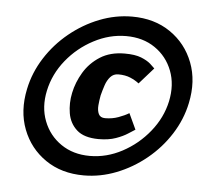

<svg xmlns="http://www.w3.org/2000/svg" viewBox="-43 -555 686 610"><g transform="rotate(5 300.0 -250.0)"><path d="M245 8Q174 8 123 -27Q72 -62 49.5 -120.5Q27 -179 42 -250Q53 -303 83 -350Q113 -397 156.5 -432.5Q200 -468 251 -488Q302 -508 355 -508Q426 -508 477 -473Q528 -438 550.5 -379.5Q573 -321 558 -250Q547 -197 517 -150Q487 -103 443.5 -67.5Q400 -32 349 -12Q298 8 245 8ZM258.7 -55.3Q312.3 -55.3 362 -81.8Q411.7 -108.3 447.5 -152.7Q483.3 -197 494.7 -250Q506 -303.7 489 -347.8Q472 -392 433.5 -418.3Q395 -444.7 341.3 -444.7Q288.3 -444.7 238.2 -418.3Q188 -392 152.3 -347.8Q116.7 -303.7 105.3 -250Q94 -197 111.2 -152.7Q128.3 -108.3 167 -81.8Q205.7 -55.3 258.7 -55.3ZM281.7 -111Q235.3 -111.3 212.3 -132.2Q189.3 -153 184 -185Q178.7 -217 185.7 -250Q192.7 -284 211.8 -316Q231 -348 263.2 -368.5Q295.3 -389 341.7 -389Q374.7 -389 394.2 -381.2Q413.7 -373.3 424.2 -364Q434.7 -354.7 439 -350L393.3 -298.3Q382 -307.3 365.7 -314.3Q349.3 -321.3 327 -321.3Q311.7 -321.3 301.7 -310.2Q291.7 -299 286.2 -282.3Q280.7 -265.7 276.7 -250Q273.7 -234.3 272.3 -217.8Q271 -201.3 276.3 -190.2Q281.7 -179 297 -179Q319.7 -179 339.3 -186.2Q359 -193.3 372.7 -201.7L396.3 -151Q389.7 -147 374.7 -137.2Q359.7 -127.3 336.8 -119.2Q314 -111 281.7 -111Z"/></g></svg>

Font: Epunda Sans Light
Style: Italic
Weight: 300
Italic angle: -12.0243°
Designer: Simon Atzbach
Foundry: typofactur
Version: Version 2.204